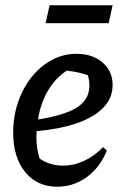

<svg xmlns="http://www.w3.org/2000/svg" viewBox="-20 -698 472 728"><path d="M197 10Q121 10 75.5 -45.5Q30 -101 30 -195Q30 -256 48.5 -310.5Q67 -365 100 -406Q133 -447 176.5 -470.5Q220 -494 270 -494Q331 -494 369 -461Q407 -428 407 -376Q407 -325 370.5 -288.5Q334 -252 269 -230Q204 -208 119 -201Q118 -190 118 -178Q118 -136 130 -97Q168 -70 221 -70Q259 -70 297.5 -87.5Q336 -105 371 -140L385 -127Q360 -64 309.5 -27Q259 10 197 10ZM319 -374Q319 -394 313 -413Q275 -426 233 -430Q190 -402 162 -354.5Q134 -307 124 -245Q226 -261 272.5 -291Q319 -321 319 -374ZM153 -610 168 -678H407L392 -610Z"/></svg>

Font: Piazzolla Medium
Style: Italic
Weight: 500
Italic angle: -11.3°
Designer: Juan Pablo del Peral
Foundry: Huerta Tipografica
Version: Version 1.330